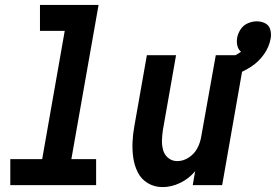

<svg xmlns="http://www.w3.org/2000/svg" viewBox="-20 -755 1125 783"><path d="M22 0V-106H152L244 -629H143V-735H382L271 -106H372V0Z M871 -431 855 -501Q925 -516 963 -544Q953 -552 949 -565Q944 -582 947 -600Q950 -618 961 -635Q972 -652 990.5 -660Q1009 -668 1027 -668Q1046 -668 1061.5 -660Q1077 -652 1082 -635Q1087 -618 1084 -599Q1078 -564 1056.5 -533.5Q1035 -503 1004 -483Q973 -463 939.5 -450.5Q906 -438 871 -431ZM643 8Q610 8 583 -8Q556 -24 542 -52Q528 -80 523.5 -111.5Q519 -143 520.5 -176Q522 -209 528 -241L579 -530H698L644 -223Q641 -202 640.5 -181.5Q640 -161 645.5 -142Q651 -123 666.5 -110.5Q682 -98 703 -98Q728 -98 750.5 -113Q773 -128 785 -151Q797 -174 801 -200L860 -530H979L886 0H766L776 -58L775 -56Q750 -26 714.5 -9Q679 8 643 8Z"/></svg>

Font: Iosevka SS08
Style: Bold Italic
Weight: 700
Italic angle: -10°
Monospace: yes
Designer: Belleve Invis
Foundry: Belleve Invis
Version: 2.1.0; ttfautohint (v1.8.2)